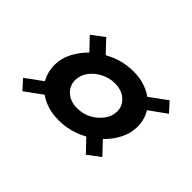

<svg xmlns="http://www.w3.org/2000/svg" viewBox="-72 -661 663 663"><g transform="rotate(45 259.5 -330.0)"><path d="M68.5 -161.5 131.5 -207.5Q170.5 -179 228 -179Q284.5 -179 335 -207L378.5 -161.5L424.5 -196L381.5 -241.5Q406.5 -265 421.5 -294.8Q436.5 -324.5 436.5 -356Q436.5 -390.5 419 -419.5L481.5 -464.5L450 -499L387 -453Q347.5 -481.5 292 -481.5Q234.5 -481.5 184 -453L141 -498.5L95 -464L137.5 -419.5Q112.5 -395 97.5 -365.5Q82.5 -336 82.5 -304.5Q82.5 -271 99 -241L37.5 -196ZM243.5 -253.5Q211 -253.5 190.5 -271.8Q170 -290 170 -317.5Q170 -341.5 185 -361.8Q200 -382 224 -394.5Q248 -407 275.5 -407Q308.5 -407 329 -388.8Q349.5 -370.5 349.5 -343.5Q349.5 -320.5 334.5 -299.8Q319.5 -279 295.5 -266.2Q271.5 -253.5 243.5 -253.5Z"/></g></svg>

Font: League Gothic SemiExpanded Italic
Style: Regular
Weight: 400
Width: 6
Designer: The League of Moveable Type
Version: Version 1.600; ttfautohint (v1.8.3)